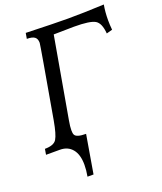

<svg xmlns="http://www.w3.org/2000/svg" viewBox="-167 -797 925 1098"><g transform="rotate(-20 295.0 -248.0)"><path d="M210 198.7H173.3Q180.2 160.6 180.2 128.4Q180.2 65.9 152.8 33Q125.5 0 77.6 0H-6.8L-1 -34.2Q53.7 -34.2 70.6 -61.5Q87.4 -88.9 101.6 -168.5Q178.2 -603 178.2 -614.3Q178.2 -639.2 163.8 -649.9Q149.4 -660.6 116.7 -660.6L122.6 -694.8Q298.3 -689 378.9 -689Q468.8 -689 597.7 -694.8Q589.8 -650.9 589.8 -602.5Q589.8 -573.7 592.8 -543L557.1 -533.2Q552.2 -597.7 521.7 -615.7Q491.2 -633.8 394 -633.8Q356.9 -633.8 270 -631.8L183.6 -140.1Q177.2 -104.5 177.2 -82Q177.2 -63.5 181.6 -54.7Q191.4 -34.2 249.5 -34.2Z"/></g></svg>

Font: Kelvinch
Style: Italic
Weight: 400
Italic angle: -10°
Designer: Paul James Miller
Foundry: High-Logic / Made with FontCreator
Version: Version 3.40;July 22, 2017;FontCreator 11.0.0.2388 64-bit